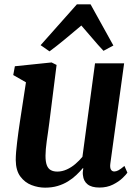

<svg xmlns="http://www.w3.org/2000/svg" viewBox="-20 -854 642 884"><path d="M187.5 10Q156 10 125.2 -1.8Q94.5 -13.5 73.8 -41.2Q53 -69 52.5 -117Q52.5 -134.5 54.2 -155.2Q56 -176 58.8 -199.2Q61.5 -222.5 64.8 -246.2Q68 -270 71.5 -292.5L99.5 -475L41 -508.5L48.5 -549L217.5 -566.5L240.5 -555L207 -289Q204.5 -267.5 201.2 -246Q198 -224.5 195.2 -204.5Q192.5 -184.5 191 -167.5Q189.5 -150.5 189.5 -137Q189.5 -109.5 195.5 -93.5Q201.5 -77.5 213.8 -70.8Q226 -64 244 -64Q266 -64 287.5 -73.8Q309 -83.5 327.2 -99.2Q345.5 -115 359.5 -132L417.5 -562.5H551.5L488 -101Q485.5 -82 490.8 -73.2Q496 -64.5 506 -64.5Q515 -64.5 525 -69.8Q535 -75 553 -90L566.5 -59Q561.5 -51 544.5 -34.5Q527.5 -18 500.2 -4.2Q473 9.5 438 9.5Q401.5 9.5 383 -5.5Q364.5 -20.5 362 -46.5Q361.5 -49 361.2 -52.8Q361 -56.5 361.2 -61Q361.5 -65.5 362.2 -70.2Q363 -75 363.5 -79L361.5 -80Q348 -64 331.2 -48Q314.5 -32 293 -18.8Q271.5 -5.5 245.5 2.2Q219.5 10 187.5 10ZM208 -617.5 167 -646 334 -834H397L502 -644.5L456.5 -620Q431 -647 405.8 -677Q380.5 -707 354.5 -736.5Q319 -706.5 282 -675.8Q245 -645 208 -617.5Z"/></svg>

Font: Merriweather 20pt
Style: Bold Italic
Weight: 700
Italic angle: -7.8°
Version: Version 2.101